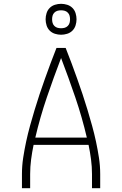

<svg xmlns="http://www.w3.org/2000/svg" viewBox="-20 -986 640 1006"><path d="M95 0V-74Q95 -117 101.5 -159.5Q108 -202 117 -244Q126 -286 137.5 -327.5Q149 -369 161.5 -410.5Q174 -452 187.5 -492.5Q201 -533 215.5 -573.5Q230 -614 245 -654.5Q260 -695 276 -735H324Q340 -695 355 -654.5Q370 -614 384.5 -573.5Q399 -533 412.5 -492.5Q426 -452 438.5 -410.5Q451 -369 462.5 -327.5Q474 -286 483 -244Q492 -202 498.5 -159.5Q505 -117 505 -74V0H462V-74Q462 -112 457 -150.5Q452 -189 444 -227H156Q148 -189 143 -150.5Q138 -112 138 -74V0ZM165 -265H435Q410 -372 374.5 -476Q339 -580 300 -682Q261 -580 225.5 -476Q190 -372 165 -265ZM300 -804Q284 -804 268 -809Q252 -814 240.5 -825.5Q229 -837 224 -853Q219 -869 219 -885Q219 -901 224 -917Q229 -933 240.5 -944.5Q252 -956 268 -961Q284 -966 300 -966Q316 -966 332 -961Q348 -956 359.5 -944.5Q371 -933 376 -917Q381 -901 381 -885Q381 -869 376 -853Q371 -837 359.5 -825.5Q348 -814 332 -809Q316 -804 300 -804ZM300 -838Q310 -838 319 -840.5Q328 -843 335 -850Q342 -857 344.5 -866Q347 -875 347 -885Q347 -895 344.5 -904Q342 -913 335 -920Q328 -927 319 -929.5Q310 -932 300 -932Q290 -932 281 -929.5Q272 -927 265 -920Q258 -913 255.5 -904Q253 -895 253 -885Q253 -875 255.5 -866Q258 -857 265 -850Q272 -843 281 -840.5Q290 -838 300 -838Z"/></svg>

Font: Iosevka Curly XLtEx
Style: Regular
Weight: 200
Width: 7
Monospace: yes
Designer: Belleve Invis
Foundry: Belleve Invis
Version: Version 11.1.0; ttfautohint (v1.8.3)